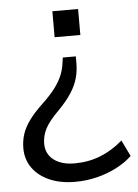

<svg xmlns="http://www.w3.org/2000/svg" viewBox="-50 -526 543 754"><g transform="rotate(-5 221.5 -148.5)"><path d="M216.5 188.9Q158.8 188.9 115.7 170.2Q72.7 151.5 48.6 117.9Q24.5 84.2 24.5 39.8Q24.5 11.4 32.7 -14.6Q41 -40.6 60.7 -68.2Q80.4 -95.8 115.4 -128.6Q147.4 -158.8 166 -183.8Q184.5 -208.7 194.1 -231.9Q203.6 -255.1 206.6 -278.9L210 -301.7H261.2V-275.3Q261.2 -244.6 253.4 -216.2Q245.6 -187.8 226.9 -158.9Q208.3 -129.9 175.6 -96.6Q135.7 -57.1 121.6 -28.8Q107.5 -0.5 107.5 29.4Q107.5 55.7 120.9 75.2Q134.3 94.7 159.6 105.6Q184.9 116.5 219.7 116.5Q275 116.5 322.1 97.8Q369.2 79.2 410.8 43L441.6 106.7Q415.7 131.2 379.8 149.8Q343.9 168.3 302.2 178.6Q260.5 188.9 216.5 188.9ZM184.9 -383.9V-486.3H286.3V-383.9Z"/></g></svg>

Font: Nunito Sans 12pt ExtraLight
Style: Regular
Weight: 200
Designer: Vernon Adams
Foundry: Vernon Adams
Version: Version 3.101;gftools[0.9.27]